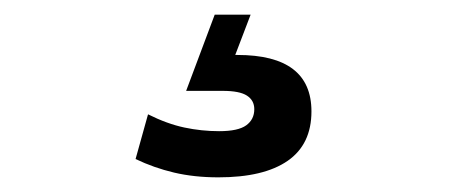

<svg xmlns="http://www.w3.org/2000/svg" viewBox="-20 -20 620 262"><path d="M278 222Q245 222 217.5 215.5Q190 209 165 197L182 136Q208 149 231.5 154Q255 159 279 159Q305 159 316 151Q327 143 327 129Q327 117 317 110.5Q307 104 284 104H234L273 0H322L301 55H304Q405 55 405 132Q405 177 372.5 199.5Q340 222 278 222Z"/></svg>

Font: Sometype Mono SemiBold
Style: Regular
Weight: 600
Designer: Ryoichi Tsunekawa
Foundry: Dharma Type
Version: Version 1.001